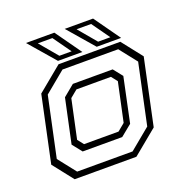

<svg xmlns="http://www.w3.org/2000/svg" viewBox="-124 -800 877 913"><g transform="rotate(-20 314.0 -344.0)"><path d="M100.5 0 19.5 -103 90.5 -437 215.5 -540H528L609 -437L538 -103L413 0ZM124 -30H404.5L510.5 -117.5L575.5 -422.5L506.5 -510H224.5L118 -422L53.5 -119.5ZM181.5 -111 143 -159.5 190.5 -382 247.5 -429H449L486 -382.5L438.5 -157.5L381.5 -111ZM199.5 -141.5H374L411 -172L453 -368L429 -398.5H254.5L217.5 -368L175.5 -172ZM538 -556H414.5L300.5 -688H444ZM491 -576.5 426.5 -667H353L429 -576.5ZM342 -556H218.5L104.5 -688H248ZM295 -576.5 230.5 -667H157L233 -576.5Z"/></g></svg>

Font: Tourney Thin Light
Style: Italic
Weight: 300
Italic angle: -12°
Version: Version 1.015